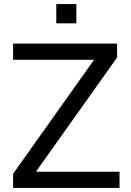

<svg xmlns="http://www.w3.org/2000/svg" viewBox="-20 -918 639 938"><path d="M44 0V-69L463 -659V-626H44V-705H552V-637L132 -46V-79H564V0ZM255 -804V-898H353V-804Z"/></svg>

Font: Mulish ExtraLight Medium
Style: Regular
Weight: 500
Version: Version 3.603